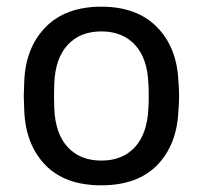

<svg xmlns="http://www.w3.org/2000/svg" viewBox="-20 -550 612 580"><path d="M51.8 -259.8 53.2 -303.2Q57.1 -406.2 117.7 -468Q178.2 -529.8 286.1 -529.8Q394 -529.8 454.6 -467.8Q515.1 -405.8 519 -303.2Q521 -281.2 521 -259.8Q521 -238.8 519 -216.8Q515.1 -113.8 455.6 -52Q396 9.8 286.1 9.8Q175.8 9.8 116.5 -52Q57.1 -113.8 53.2 -216.8ZM143.1 -259.8 144 -222.2Q147 -146 184.6 -105.5Q222.2 -64.9 286.1 -64.9Q350.1 -64.9 387.5 -105.5Q424.8 -146 428.2 -222.2Q429.2 -231.9 429.2 -259.8Q429.2 -287.6 428.2 -297.9Q425.3 -374 387.7 -414.6Q350.1 -455.1 286.1 -455.1Q222.2 -455.1 184.6 -414.6Q147 -374 144 -297.9Z"/></svg>

Font: Rubik AZ
Style: Regular
Weight: 400
Designer: Hubert and Fischer
Foundry: Hubert & Fischer
Version: Version 2.000